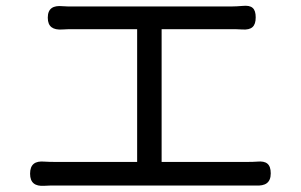

<svg xmlns="http://www.w3.org/2000/svg" viewBox="-20 -678 1020 651"><path d="M493 -656H224C216 -656 205 -656 192 -657C161 -660 142 -650 142 -618C142 -587 160 -576 191 -578C204 -579 216 -579 224 -579H445V-129H169C157 -129 144 -129 131 -130C99 -133 82 -121 82 -89C82 -58 99 -46 130 -48C144 -49 157 -49 169 -49H492H816C824 -49 835 -49 847 -49C879 -47 898 -58 898 -90C898 -122 883 -133 852 -130C841 -129 829 -129 816 -129H528V-579H763C776 -579 789 -579 802 -578C833 -576 847 -588 847 -619C847 -650 834 -661 803 -658C790 -657 776 -656 763 -656Z"/></svg>

Font: GenSenRounded2 TW R
Style: Regular
Weight: 400
Version: Version 2.100;PS 2.1;hotconv 16.6.51;makeotf.lib2.5.65220 DE